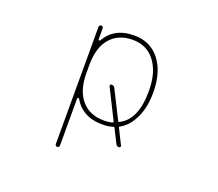

<svg xmlns="http://www.w3.org/2000/svg" viewBox="-124 -730 1247 1098"><g transform="rotate(20 500.0 -181.0)"><path d="M307.6 181.6V-532.2Q307.6 -537.1 311.5 -541Q315.4 -544.9 320.3 -544.9Q325.2 -544.9 329.1 -541Q333 -537.1 333 -532.2V-464.8Q333 -460.9 336.9 -460H337.9Q341.8 -459 343.8 -462.9Q369.1 -507.8 411.1 -531.2Q455.1 -555.7 518.6 -555.7Q567.4 -555.7 606 -537.6Q644.5 -519.5 672.9 -483.4Q730.5 -410.2 730.5 -285.2Q730.5 -192.4 698.2 -127.9Q667 -63.5 616.2 -37.1Q612.3 -35.2 614.3 -31.2L661.1 62.5Q663.1 66.4 660.2 70.8Q657.2 75.2 652.3 75.2Q638.7 75.2 632.8 62.5L590.8 -21.5Q588.9 -25.4 585 -24.4Q557.6 -14.6 518.6 -14.6Q456.1 -14.6 412.1 -39.1Q370.1 -61.5 343.8 -107.4Q341.8 -111.3 337.9 -110.4H336.9Q333 -108.4 333 -104.5V181.6Q333 186.5 329.1 190.4Q325.2 194.3 320.3 194.3Q315.4 194.3 311.5 190.4Q307.6 186.5 307.6 181.6ZM518.6 -529.3Q430.7 -529.3 381.8 -471.7Q333 -415 333 -309.6V-260.7Q333 -155.3 381.8 -97.7Q430.7 -39.1 518.6 -39.1Q553.7 -39.1 571.3 -45.9L572.3 -46.9Q576.2 -47.9 574.2 -52.7L483.4 -234.4Q481.4 -239.3 483.9 -243.2Q486.3 -247.1 491.2 -247.1Q505.9 -247.1 511.7 -235.4L598.6 -62.5Q600.6 -58.6 604.5 -60.5L605.5 -61.5Q704.1 -109.4 704.1 -285.2Q704.1 -397.5 654.3 -463.9Q604.5 -529.3 518.6 -529.3Z"/></g></svg>

Font: Rounded-X Mgen+ 1m thin
Style: Regular
Weight: 100
Designer: [Source Han Sans]
Ryoko NISHIZUKA  (kana & ideographs); Paul D. Hunt (Latin, Greek & Cyrillic); Wenlong ZHANG  (bopomofo
Version: Version 1.059.20150602